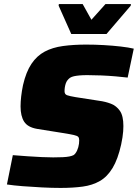

<svg xmlns="http://www.w3.org/2000/svg" viewBox="-20 -915 677 943"><path d="M278 8Q235 8 186 5.5Q137 3 92 -0.5Q47 -4 14 -9L43 -153Q79 -150 115.5 -147.5Q152 -145 184.5 -143.5Q217 -142 241 -142Q269 -142 288.5 -143Q308 -144 320.5 -146.5Q333 -149 341 -153Q346 -156 350.5 -162Q355 -168 358.5 -175.5Q362 -183 364.5 -192Q367 -201 368 -209.5Q369 -218 369 -226Q369 -237 364.5 -242.5Q360 -248 342.5 -252Q325 -256 287 -262L162 -282Q116 -290 98.5 -317.5Q81 -345 81 -392Q81 -415 84 -441.5Q87 -468 93 -497Q108 -562 134.5 -601.5Q161 -641 199.5 -661.5Q238 -682 289.5 -689Q341 -696 403 -696Q446 -696 490 -693.5Q534 -691 573 -686.5Q612 -682 637 -676L607 -534Q582 -537 547.5 -540Q513 -543 477 -544.5Q441 -546 409 -546Q386 -546 370 -544.5Q354 -543 343 -540.5Q332 -538 324 -533Q317 -528 311.5 -521Q306 -514 303 -505Q300 -496 298.5 -486.5Q297 -477 297 -467Q297 -452 309 -447.5Q321 -443 351 -438L467 -420Q498 -416 525 -405.5Q552 -395 569 -370.5Q586 -346 586 -296Q586 -284 585 -270Q584 -256 581.5 -240Q579 -224 575 -205Q559 -133 533 -90Q507 -47 470.5 -26Q434 -5 386 1.5Q338 8 278 8ZM330 -748 268 -887 269 -895H386L429 -818L498 -895H623L622 -887L503 -748Z"/></svg>

Font: Saira Thin ExtraBold
Style: Italic
Weight: 800
Italic angle: -12°
Version: Version 1.101